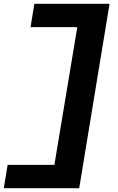

<svg xmlns="http://www.w3.org/2000/svg" viewBox="-21 -843 617 1006"><path d="M-1 143H394L553 -823H159L139 -701H384L264 21H19Z"/></svg>

Font: Iosevka Sparkle Heavy Oblique
Style: Regular
Weight: 900
Italic angle: -9°
Designer: Belleve Invis
Foundry: Belleve Invis
Version: Version 4.5.0; ttfautohint (v1.8.3)